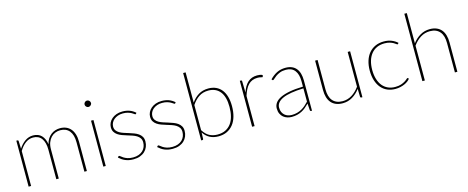

<svg xmlns="http://www.w3.org/2000/svg" viewBox="-38 -1352 4847 1990"><g transform="rotate(-15 2385.5 -357.5)"><path d="M88 0V-493H100.5Q110 -493 110.5 -483L113.5 -400Q142.5 -446 181.8 -473.5Q221 -501 268.5 -501Q325 -501 358 -467Q391 -433 401 -371.5Q408.5 -404.5 424.2 -428.8Q440 -453 461 -469.2Q482 -485.5 507 -493.2Q532 -501 558.5 -501Q594 -501 622.8 -488.8Q651.5 -476.5 671.5 -453Q691.5 -429.5 702.2 -395Q713 -360.5 713 -315.5V0H686.5V-315.5Q686.5 -395.5 652.2 -437.8Q618 -480 554.5 -480Q526.5 -480 500.8 -469.8Q475 -459.5 455.2 -438.8Q435.5 -418 423.5 -387.2Q411.5 -356.5 411.5 -315.5V0H385V-315.5Q385 -394 354 -437Q323 -480 263 -480Q218 -480 180.5 -452Q143 -424 114.5 -375V0Z M915.5 -493V0H889.5V-493ZM937 -671Q937 -664 934 -658Q931 -652 926.2 -647.2Q921.5 -642.5 915.2 -639.8Q909 -637 902.5 -637Q888.5 -637 878.2 -647.2Q868 -657.5 868 -671Q868 -685 878.2 -695.2Q888.5 -705.5 902.5 -705.5Q909 -705.5 915.2 -702.8Q921.5 -700 926.2 -695.2Q931 -690.5 934 -684.2Q937 -678 937 -671Z M1359.5 -442.5Q1357 -438 1352 -438Q1347.5 -438 1339.2 -444.8Q1331 -451.5 1316.5 -459.2Q1302 -467 1280.2 -473.8Q1258.5 -480.5 1226.5 -480.5Q1197 -480.5 1172.8 -471.8Q1148.5 -463 1131 -448.5Q1113.5 -434 1104 -414.5Q1094.5 -395 1094.5 -374Q1094.5 -349 1106.8 -332Q1119 -315 1139 -303.2Q1159 -291.5 1184.5 -283.2Q1210 -275 1236.5 -266.8Q1263 -258.5 1288.5 -249Q1314 -239.5 1334 -225.5Q1354 -211.5 1366.2 -191Q1378.5 -170.5 1378.5 -140.5Q1378.5 -109.5 1367.5 -82.5Q1356.5 -55.5 1335.2 -35.2Q1314 -15 1283.2 -3.5Q1252.5 8 1213 8Q1186.5 8 1165 3.8Q1143.5 -0.5 1125 -8.2Q1106.5 -16 1090.5 -27Q1074.5 -38 1059.5 -51.5L1066 -60Q1068 -62.5 1069.8 -63.8Q1071.5 -65 1075.5 -65Q1080.5 -65 1089.8 -56.8Q1099 -48.5 1114.8 -38.5Q1130.5 -28.5 1154.5 -20.2Q1178.5 -12 1213.5 -12Q1248 -12 1274.2 -21.8Q1300.5 -31.5 1318.2 -48.5Q1336 -65.5 1345 -88.2Q1354 -111 1354 -136.5Q1354 -163.5 1341.8 -181.5Q1329.5 -199.5 1309.5 -211.8Q1289.5 -224 1264 -232.5Q1238.5 -241 1212 -249Q1185.5 -257 1160 -266.2Q1134.5 -275.5 1114.5 -289.2Q1094.5 -303 1082.2 -323Q1070 -343 1070 -373Q1070 -398 1081.2 -421.2Q1092.5 -444.5 1113 -462.2Q1133.5 -480 1162.2 -490.5Q1191 -501 1226.5 -501Q1269.5 -501 1302.5 -489Q1335.5 -477 1365 -451Z M1780.5 -442.5Q1778 -438 1773 -438Q1768.5 -438 1760.2 -444.8Q1752 -451.5 1737.5 -459.2Q1723 -467 1701.2 -473.8Q1679.5 -480.5 1647.5 -480.5Q1618 -480.5 1593.8 -471.8Q1569.5 -463 1552 -448.5Q1534.5 -434 1525 -414.5Q1515.5 -395 1515.5 -374Q1515.5 -349 1527.8 -332Q1540 -315 1560 -303.2Q1580 -291.5 1605.5 -283.2Q1631 -275 1657.5 -266.8Q1684 -258.5 1709.5 -249Q1735 -239.5 1755 -225.5Q1775 -211.5 1787.2 -191Q1799.5 -170.5 1799.5 -140.5Q1799.5 -109.5 1788.5 -82.5Q1777.5 -55.5 1756.2 -35.2Q1735 -15 1704.2 -3.5Q1673.5 8 1634 8Q1607.5 8 1586 3.8Q1564.5 -0.5 1546 -8.2Q1527.5 -16 1511.5 -27Q1495.5 -38 1480.5 -51.5L1487 -60Q1489 -62.5 1490.8 -63.8Q1492.5 -65 1496.5 -65Q1501.5 -65 1510.8 -56.8Q1520 -48.5 1535.8 -38.5Q1551.5 -28.5 1575.5 -20.2Q1599.5 -12 1634.5 -12Q1669 -12 1695.2 -21.8Q1721.5 -31.5 1739.2 -48.5Q1757 -65.5 1766 -88.2Q1775 -111 1775 -136.5Q1775 -163.5 1762.8 -181.5Q1750.5 -199.5 1730.5 -211.8Q1710.5 -224 1685 -232.5Q1659.5 -241 1633 -249Q1606.5 -257 1581 -266.2Q1555.5 -275.5 1535.5 -289.2Q1515.5 -303 1503.2 -323Q1491 -343 1491 -373Q1491 -398 1502.2 -421.2Q1513.5 -444.5 1534 -462.2Q1554.5 -480 1583.2 -490.5Q1612 -501 1647.5 -501Q1690.5 -501 1723.5 -489Q1756.5 -477 1786 -451Z M1966 -102.5Q1996.5 -54 2034.5 -34.2Q2072.5 -14.5 2120.5 -14.5Q2169.5 -14.5 2205.8 -32.2Q2242 -50 2265.8 -82Q2289.5 -114 2301.2 -159Q2313 -204 2313 -259Q2313 -368.5 2268.8 -424.2Q2224.5 -480 2144 -480Q2085.5 -480 2042.2 -451.5Q1999 -423 1966 -372.5ZM1966 -398.5Q1999 -446 2043.8 -473.5Q2088.5 -501 2149.5 -501Q2194.5 -501 2230 -485Q2265.5 -469 2290 -438.2Q2314.5 -407.5 2327.2 -362.8Q2340 -318 2340 -260.5Q2340 -200.5 2326 -151.2Q2312 -102 2284.5 -67.2Q2257 -32.5 2217 -13.2Q2177 6 2125 6Q2019.5 6 1965 -78.5L1962.5 -9Q1962 -5.5 1960.2 -2.8Q1958.5 0 1953.5 0H1939.5V-723H1966Z M2511.5 -361Q2522.5 -394.5 2537.5 -420.5Q2552.5 -446.5 2572.2 -464.5Q2592 -482.5 2617 -491.8Q2642 -501 2673.5 -501Q2688 -501 2703.2 -498.8Q2718.5 -496.5 2730.5 -489.5L2727.5 -474Q2725.5 -468.5 2720.5 -468.5Q2715 -468.5 2703.8 -472.2Q2692.5 -476 2670.5 -476Q2639.5 -476 2615.2 -466.2Q2591 -456.5 2572.2 -437.5Q2553.5 -418.5 2539 -390Q2524.5 -361.5 2512.5 -323.5V0H2486V-493H2498Q2508 -493 2508.5 -482Z M3102.5 -247Q2951.5 -242 2879.2 -209.5Q2807 -177 2807 -118Q2807 -90.5 2816.2 -70.5Q2825.5 -50.5 2840.8 -37.2Q2856 -24 2875.5 -17.8Q2895 -11.5 2915.5 -11.5Q2947.5 -11.5 2974 -18.8Q3000.5 -26 3023 -38.5Q3045.5 -51 3065 -68Q3084.5 -85 3102.5 -104ZM2807.5 -423Q2844.5 -461 2885 -481Q2925.5 -501 2977.5 -501Q3016 -501 3044.5 -488.8Q3073 -476.5 3091.8 -453.5Q3110.5 -430.5 3119.5 -397.8Q3128.5 -365 3128.5 -324V0H3119.5Q3109.5 0 3108 -10.5L3103 -83.5Q3082.5 -62.5 3062 -45.5Q3041.5 -28.5 3018.5 -16.8Q2995.5 -5 2969 1.5Q2942.5 8 2910.5 8Q2887 8 2864 1Q2841 -6 2822.5 -21Q2804 -36 2792.8 -59.8Q2781.5 -83.5 2781.5 -117Q2781.5 -149.5 2800.2 -176Q2819 -202.5 2858.5 -221.8Q2898 -241 2958.5 -252.2Q3019 -263.5 3102.5 -265.5V-324Q3102.5 -398 3070.5 -439Q3038.5 -480 2975.5 -480Q2938 -480 2911 -469.2Q2884 -458.5 2866 -445.2Q2848 -432 2837.2 -421.2Q2826.5 -410.5 2821 -410.5Q2816 -410.5 2812 -416Z M3669.5 -493V0H3657.5Q3648.5 0 3647 -10L3644.5 -96Q3609.5 -48.5 3562 -20.2Q3514.5 8 3457.5 8Q3416.5 8 3385.8 -4.8Q3355 -17.5 3334.8 -41.2Q3314.5 -65 3304.2 -99.5Q3294 -134 3294 -177.5V-493H3320.5V-177.5Q3320.5 -139 3329 -108.5Q3337.5 -78 3355.2 -56.8Q3373 -35.5 3399.8 -24.2Q3426.5 -13 3462.5 -13Q3516 -13 3561.8 -41.2Q3607.5 -69.5 3643.5 -119.5V-493Z M4170 -439Q4168.5 -437.5 4167 -436.2Q4165.5 -435 4163 -435Q4159 -435 4150.5 -442Q4142 -449 4127 -457.5Q4112 -466 4089 -473Q4066 -480 4033.5 -480Q3987.5 -480 3951.8 -463.8Q3916 -447.5 3891.2 -417Q3866.5 -386.5 3853.5 -343.5Q3840.5 -300.5 3840.5 -246.5Q3840.5 -191 3853.8 -147.8Q3867 -104.5 3891.2 -75Q3915.5 -45.5 3949.8 -30Q3984 -14.5 4026 -14.5Q4064 -14.5 4089.8 -23.2Q4115.5 -32 4132.5 -42.8Q4149.5 -53.5 4158.5 -62.2Q4167.5 -71 4171.5 -71Q4175.5 -71 4178 -68L4184 -60.5Q4175 -48 4159.2 -36Q4143.5 -24 4122.8 -14.8Q4102 -5.5 4076.8 0.2Q4051.5 6 4023 6Q3975.5 6 3937 -11Q3898.5 -28 3871.2 -60.5Q3844 -93 3829 -140Q3814 -187 3814 -246.5Q3814 -303.5 3828.8 -350.5Q3843.5 -397.5 3871.5 -430.8Q3899.5 -464 3940 -482.5Q3980.5 -501 4032.5 -501Q4078.5 -501 4114.5 -486.2Q4150.5 -471.5 4176.5 -447.5Z M4339.5 -399Q4374 -445.5 4421.5 -473.2Q4469 -501 4525 -501Q4566 -501 4596.8 -488.2Q4627.5 -475.5 4647.8 -451.8Q4668 -428 4678.2 -393.5Q4688.5 -359 4688.5 -315.5V0H4662V-315.5Q4662 -354 4653.5 -384.5Q4645 -415 4627.2 -436.2Q4609.5 -457.5 4583 -468.8Q4556.5 -480 4520.5 -480Q4466.5 -480 4420.8 -451.8Q4375 -423.5 4339.5 -373.5V0H4313V-723H4339.5Z"/></g></svg>

Font: Lato 2
Style: Regular
Weight: 200
Designer: Lukasz Dziedzic with Adam Twardoch and Botio Nikoltchev
Foundry: tyPoland Lukasz Dziedzic
Version: Version 2.015; 2015-08-06; http://www.latofonts.com/